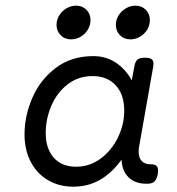

<svg xmlns="http://www.w3.org/2000/svg" viewBox="-20 -665 640 695"><path d="M552.2 -47.4Q552.2 -40 551.3 -35.2Q547.4 -16.1 539.1 -8.1Q530.8 0 514.2 0H508.8Q469.7 0 445.8 -22.7Q421.9 -45.4 419.9 -86.9Q384.8 -38.6 341.8 -13.9Q298.8 10.7 245.1 10.7Q194.3 10.7 154.3 -12.5Q114.3 -35.6 91.6 -78.6Q68.8 -121.6 68.8 -178.7Q68.8 -245.6 97.2 -311Q125.5 -376.5 181.9 -419.2Q238.3 -461.9 317.9 -461.9Q363.3 -461.9 398.9 -438.5Q434.6 -415 457 -374L466.3 -424.3Q469.2 -441.9 477.3 -449Q485.4 -456.1 504.4 -456.1H505.4Q521.5 -456.1 528.6 -450.9Q535.6 -445.8 535.6 -434.6Q535.6 -432.1 534.7 -424.3L483.9 -136.2Q481.9 -127 481.9 -116.7Q481.9 -93.8 493.2 -82Q504.4 -70.3 523.9 -70.3H526.4Q540 -70.3 546.1 -64.9Q552.2 -59.6 552.2 -47.4ZM429.7 -264.2Q429.7 -323.2 398.7 -356.4Q367.7 -389.6 314.9 -389.6Q263.7 -389.6 225.1 -359.9Q186.5 -330.1 166 -282.5Q145.5 -234.9 145.5 -183.1Q145.5 -127.4 174.3 -94.5Q203.1 -61.5 255.9 -61.5Q304.7 -61.5 344.5 -91.1Q384.3 -120.6 407 -167.5Q429.7 -214.4 429.7 -264.2ZM307.6 -592.3Q307.6 -573.2 297.6 -557.1Q287.6 -541 271.5 -531.7Q255.4 -522.5 237.3 -522.5Q214.4 -522.5 199.5 -537.6Q184.6 -552.7 184.6 -575.2Q184.6 -593.3 194.6 -609.4Q204.6 -625.5 220.9 -635Q237.3 -644.5 255.4 -644.5Q278.3 -644.5 293 -629.4Q307.6 -614.3 307.6 -592.3ZM522.5 -592.3Q522.5 -573.2 512.5 -557.1Q502.4 -541 486.3 -531.7Q470.2 -522.5 452.1 -522.5Q429.2 -522.5 414.3 -537.6Q399.4 -552.7 399.4 -575.2Q399.4 -593.3 409.4 -609.4Q419.4 -625.5 435.8 -635Q452.1 -644.5 470.2 -644.5Q493.2 -644.5 507.8 -629.4Q522.5 -614.3 522.5 -592.3Z"/></svg>

Font: Courier Prime
Style: Italic
Weight: 400
Italic angle: -10°
Designer: Alan Dague-Greene
Foundry: Quote-Unquote Apps
Version: Version 3.018